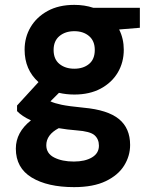

<svg xmlns="http://www.w3.org/2000/svg" viewBox="-20 -536 640 788"><path d="M285 -148Q252 -148 222 -155L187 -120Q204 -112 233 -106Q262 -100 323 -94Q422 -85 468 -47.5Q514 -10 514 59Q514 104 489.5 143.5Q465 183 414 207.5Q363 232 284 232Q175 232 110 192.5Q45 153 45 74Q45 7 107 -42Q70 -59 50 -80V-103L138 -199Q81 -250 81 -332Q81 -383 105.5 -424.5Q130 -466 175.5 -491Q221 -516 285 -516Q327 -516 363 -504H554V-422L469 -415Q488 -377 488 -332Q488 -280 463.5 -238.5Q439 -197 393.5 -172.5Q348 -148 285 -148ZM285 -254Q322 -254 345.5 -273.5Q369 -293 369 -331Q369 -368 345.5 -388Q322 -408 285 -408Q248 -408 224 -388Q200 -368 200 -331Q200 -293 224 -273.5Q248 -254 285 -254ZM170 60Q170 94 202.5 110.5Q235 127 283 127Q329 127 357.5 110Q386 93 386 62Q386 35 368 19Q350 3 294 -1Q255 -4 221 -10Q170 17 170 60Z"/></svg>

Font: DM Sans ExtraBold
Style: Regular
Weight: 800
Designer: Colophon Foundry, Jonny Pinhorn
Foundry: Colophon Foundry
Version: Version 4.004; ttfautohint (v1.8.4.7-5d5b)